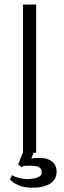

<svg xmlns="http://www.w3.org/2000/svg" viewBox="-20 -708 290 869"><path d="M143.6 -16.6V-687.5H84V-18.6L62.5 36.1L77.1 47.9Q85 43.9 95.7 42Q101.6 42 112.3 42Q141.6 42 153.3 46.9Q168.9 53.7 168.9 73.2Q168.9 87.9 150.4 94.7Q132.8 102.5 102.5 102.5Q84 102.5 63.5 96.7Q44.9 91.8 34.2 85L25.4 104.5Q39.1 119.1 60.5 128.9Q87.9 141.6 125 141.6Q177.7 141.6 207 123Q236.3 103.5 236.3 69.3Q236.3 39.1 214.8 22.5Q194.3 6.8 161.1 6.8Q147.5 6.8 138.7 6.8Q129.9 7.8 122.1 9.8L131.8 -16.6Z"/></svg>

Font: Dotum
Style: Regular
Weight: 400
Version: Version 2.21